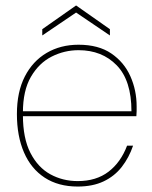

<svg xmlns="http://www.w3.org/2000/svg" viewBox="-20 -672 558 704"><path d="M265 12Q194 12 144 -20.5Q94 -53 68 -113Q42 -173 42 -254Q42 -335 71 -391.5Q100 -448 151 -478Q202 -508 268 -508Q341 -508 388 -476Q435 -444 458 -392.5Q481 -341 481 -282Q481 -272 481 -264.5Q481 -257 480 -246H53V-264H462Q462 -377 408 -432.5Q354 -488 268 -488Q216 -488 169.5 -464.5Q123 -441 93.5 -390.5Q64 -340 64 -259V-250Q64 -165 91.5 -111.5Q119 -58 164.5 -33Q210 -8 265 -8Q333 -8 378 -42.5Q423 -77 446 -138H468Q453 -94 426.5 -60Q400 -26 360 -7Q320 12 265 12ZM135 -542V-565L259 -652L383 -565V-542L259 -626Z"/></svg>

Font: DM Sans 28pt Thin
Style: Regular
Weight: 250
Version: Version 4.004;gftools[0.9.30]